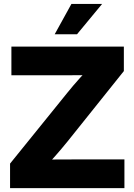

<svg xmlns="http://www.w3.org/2000/svg" viewBox="-20 -967 691 987"><path d="M31.7 0V-126L326.2 -490.2Q356.4 -527.8 389.9 -564.9Q423.3 -602.1 458 -639.6L476.1 -581.5Q427.7 -580.6 378.9 -580.3Q330.1 -580.1 280.8 -580.1H38.6V-727.5H616.7V-601.6L327.1 -239.7Q296.4 -201.7 262.7 -163.6Q229 -125.5 193.8 -87.4L175.8 -146Q225.1 -147 274.7 -147.2Q324.2 -147.5 373.5 -147.5H619.6V0ZM261.2 -791 347.2 -946.8H504.9L376 -791Z"/></svg>

Font: Inter 28pt ExtraBold
Style: Regular
Weight: 800
Designer: Rasmus Andersson
Foundry: rsms
Version: Version 4.001;git-66647c0bb